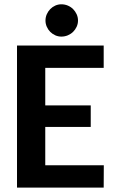

<svg xmlns="http://www.w3.org/2000/svg" viewBox="-20 -856 528 876"><path d="M57.6 0ZM453.1 -648.4V-546.4H186.5V-375H394V-276.9H186.5V-102.1H453.6L453.1 0H57.6V-648.4ZM335.9 -762.2Q335.9 -747.6 329.8 -734.1Q323.7 -720.7 313.5 -710.7Q303.2 -700.7 289.3 -694.8Q275.4 -689 259.8 -689Q245.6 -689 232.4 -694.8Q219.2 -700.7 209.2 -710.7Q199.2 -720.7 193.4 -734.1Q187.5 -747.6 187.5 -762.2Q187.5 -777.3 193.4 -790.8Q199.2 -804.2 209.2 -814.5Q219.2 -824.7 232.4 -830.6Q245.6 -836.4 259.8 -836.4Q275.4 -836.4 289.3 -830.6Q303.2 -824.7 313.5 -814.5Q323.7 -804.2 329.8 -790.8Q335.9 -777.3 335.9 -762.2Z"/></svg>

Font: Carlito
Style: Bold
Weight: 700
Designer: Lukasz Dziedzic
Foundry: tyPoland Lukasz Dziedzic
Version: Version 1.104